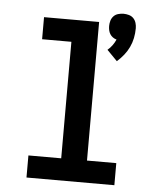

<svg xmlns="http://www.w3.org/2000/svg" viewBox="-55 -828 709 875"><g transform="rotate(5 300.0 -391.0)"><path d="M463 -564 416 -612Q428 -622 437.5 -635Q447 -648 453 -662Q443 -665 435.5 -670.5Q428 -676 423 -684Q418 -692 416 -701.5Q414 -711 414 -721Q414 -733 417.5 -745Q421 -757 429.5 -766Q438 -775 450.5 -778.5Q463 -782 475 -782Q487 -782 499.5 -778.5Q512 -775 520.5 -766Q529 -757 532.5 -745Q536 -733 536 -721Q536 -698 531.5 -676Q527 -654 517.5 -634Q508 -614 494 -596.5Q480 -579 463 -564ZM99 0V-101H249V-634H115V-735H367V-101H501V0Z"/></g></svg>

Font: Iosevka Curly Extended
Style: Bold
Weight: 700
Width: 7
Monospace: yes
Designer: Belleve Invis
Foundry: Belleve Invis
Version: Version 11.1.0; ttfautohint (v1.8.3)